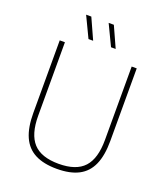

<svg xmlns="http://www.w3.org/2000/svg" viewBox="-168 -1058 1022 1181"><g transform="rotate(20 343.0 -467.5)"><path d="M343.5 9Q257 9 201 -20Q145 -49 118 -109.5Q91 -170 91 -264.5V-740H125V-259.5Q125 -138 177.2 -81Q229.5 -24 343.5 -24Q458 -24 510 -81Q562 -138 562 -259.5V-740H595V-264.5Q595 -170 568.2 -109.5Q541.5 -49 486 -20Q430.5 9 343.5 9ZM402 -808 337 -944H371L432.5 -808ZM254.5 -808 189.5 -944H223.5L285 -808Z"/></g></svg>

Font: Encode Sans Condensed Thin Thin
Style: Regular
Weight: 250
Version: Version 3.002